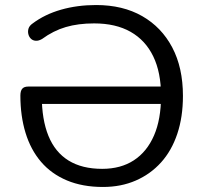

<svg xmlns="http://www.w3.org/2000/svg" viewBox="-20 -734 807 763"><path d="M389 9Q308 9 246 -17Q184 -43 143 -91Q102 -139 81.5 -206Q61 -273 61 -354Q61 -373 68.5 -381.5Q76 -390 92 -390H644V-321H123L146 -354Q146 -259 172.5 -194Q199 -129 252.5 -96Q306 -63 386 -63Q460 -63 512 -97Q564 -131 592 -195.5Q620 -260 620 -353Q620 -446 589 -510Q558 -574 499 -607.5Q440 -641 354 -641Q291 -641 241.5 -626.5Q192 -612 147 -579Q133 -571 121.5 -572Q110 -573 102.5 -580.5Q95 -588 92.5 -599Q90 -610 93.5 -621Q97 -632 110 -641Q158 -677 222.5 -695.5Q287 -714 362 -714Q468 -714 545 -670Q622 -626 664.5 -545.5Q707 -465 707 -353Q707 -269 684.5 -202Q662 -135 620 -88.5Q578 -42 519.5 -16.5Q461 9 389 9Z"/></svg>

Font: Nunito ExtraLight
Style: Regular
Weight: 400
Version: Version 3.602